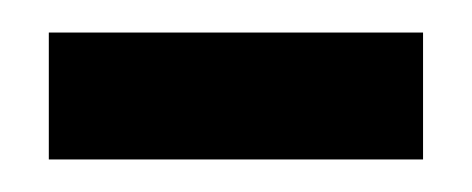

<svg xmlns="http://www.w3.org/2000/svg" viewBox="-20 -839 290 118"><path d="M10 -819V-741H240V-819Z"/></svg>

Font: Bebas Neue
Style: Bold
Weight: 700
Designer: Ryoichi Tsunekawa
Foundry: Ryoichi Tsunekawa
Version: Version 1.300